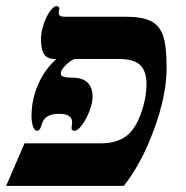

<svg xmlns="http://www.w3.org/2000/svg" viewBox="-45 -608 609 628"><path d="M285.2 -139.2Q333.5 -139.2 364.5 -160.4Q395.5 -181.6 414.8 -233.4Q434.1 -285.2 434.1 -333Q434.1 -376 413.1 -395.5Q392.1 -415 346.2 -415H198.2Q179.7 -406.2 166.7 -391.6Q153.8 -377 153.8 -368.2Q153.8 -359.4 163.6 -356.7Q173.3 -354 190.9 -354Q257.8 -354 257.8 -291Q257.8 -272 247.6 -244.9Q237.3 -217.8 223.1 -199Q209 -180.2 199.2 -180.2Q189 -180.2 189 -189L190.9 -208Q190.9 -235.8 148.9 -235.8Q103.5 -235.8 93.3 -206.1L88.9 -193.8Q84.5 -180.2 77.1 -180.2Q67.9 -180.2 63 -194.3Q58.1 -208.5 58.1 -228Q58.1 -282.7 79.8 -332Q101.6 -381.3 139.2 -415H134.8Q109.4 -415 99.1 -430.9Q88.9 -446.8 88.9 -480Q88.9 -501.5 97.4 -527.6Q106 -553.7 118.2 -570.8Q130.4 -587.9 139.2 -587.9Q148.9 -587.9 148.9 -579.1L147 -565.9Q147 -553.2 166 -553.2H366.2Q420.4 -553.2 448.5 -539.1Q476.6 -524.9 488.3 -491.7Q500 -458.5 500 -386.2Q500 -297.4 459 -185.3Q418 -73.2 359.9 0H-24.9L35.2 -139.2Z"/></svg>

Font: Liberation Serif
Style: Bold Italic
Weight: 700
Italic angle: -16.333°
Designer: Steve Matteson
Foundry: Ascender Corporation
Version: Version 2.1.5